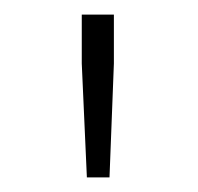

<svg xmlns="http://www.w3.org/2000/svg" viewBox="-20 -783 271 263"><path d="M99 -540H130L136 -696V-763H92V-696Z"/></svg>

Font: Noto Sans JP Thin
Style: Regular
Weight: 100
Designer: Ryoko NISHIZUKA 西塚涼子 (kana, bopomofo & ideographs); Paul D. Hunt (Latin, Greek & Cyrillic); Sandoll Communications 산돌커뮤니
Foundry: Adobe
Version: Version 2.004;hotconv 1.0.118;makeotfexe 2.5.65603